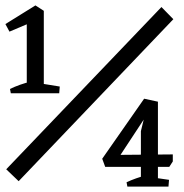

<svg xmlns="http://www.w3.org/2000/svg" viewBox="-20 -690 680 710"><path d="M79 -345V-643L142 -650V-345ZM20 -345 17 -361Q33 -369 54 -376.5Q75 -384 94 -388L90 -345ZM132 -345 133 -381 201 -370 199 -345ZM15 -573 0 -601 111 -670 119 -653 107 -612ZM99 -636 111 -670 142 -650ZM49 -20 3 -64 577 -664 621 -619ZM369 -73 358 -103 513 -325 550 -314 540 -263 534 -282 409 -92 389 -117 619 -119V-93L606 -73ZM451 0 448 -16Q465 -24 483.5 -30.5Q502 -37 521 -42L516 0ZM536 0V-35L605 -25L603 0ZM501 0V-205L519 -279L513 -325L564 -314V0Z"/></svg>

Font: Eczar
Style: Regular
Weight: 400
Designer: Vaibhav Singh
Foundry: Rosetta Type Foundry
Version: Version 2.000